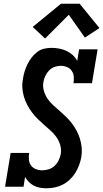

<svg xmlns="http://www.w3.org/2000/svg" viewBox="-20 -999 552 1027"><path d="M229 8Q211 8 193.5 5Q176 2 161 -6Q146 -14 134 -26Q122 -38 114 -53L106 0H7L37 -181H136Q133 -163 134.5 -145.5Q136 -128 145.5 -114.5Q155 -101 171.5 -94.5Q188 -88 205 -88Q223 -88 240.5 -93.5Q258 -99 271.5 -111.5Q285 -124 293.5 -141Q302 -158 305 -175Q309 -200 302 -223.5Q295 -247 281.5 -266Q268 -285 250.5 -300.5Q233 -316 215.5 -331.5Q198 -347 181.5 -363Q165 -379 151 -398Q137 -417 126 -437.5Q115 -458 108 -481.5Q101 -505 99.5 -529.5Q98 -554 103 -579Q106 -599 112 -618Q118 -637 127 -655.5Q136 -674 149 -691Q162 -708 179 -721Q196 -734 216 -738.5Q236 -743 255 -743Q277 -743 297.5 -739Q318 -735 336 -726.5Q354 -718 369 -704.5Q384 -691 393 -673L403 -735H502L472 -554H373Q376 -572 374.5 -589.5Q373 -607 363.5 -620.5Q354 -634 338 -640.5Q322 -647 305 -647Q288 -647 271.5 -641Q255 -635 242.5 -622Q230 -609 222.5 -593Q215 -577 212 -560Q208 -535 215 -512Q222 -489 235 -470Q248 -451 265.5 -435.5Q283 -420 300.5 -404.5Q318 -389 334.5 -373Q351 -357 365 -338.5Q379 -320 390 -299.5Q401 -279 408 -255.5Q415 -232 417 -208Q419 -184 415 -159Q411 -137 403 -115.5Q395 -94 383 -74.5Q371 -55 353.5 -38.5Q336 -22 315.5 -11.5Q295 -1 273 3.5Q251 8 229 8ZM221 -793 155 -855 306 -979H406L512 -849L434 -798L348 -920Z"/></svg>

Font: Iosevka Gothic
Style: Bold Italic
Weight: 700
Italic angle: -9°
Monospace: yes
Designer: Belleve Invis
Foundry: Belleve Invis
Version: Version 15.5.1; ttfautohint (v1.8.4)